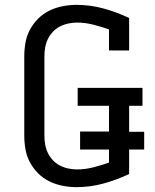

<svg xmlns="http://www.w3.org/2000/svg" viewBox="-20 -763 640 791"><path d="M295 8Q267 8 238.5 2.5Q210 -3 184 -15.5Q158 -28 137.5 -48.5Q117 -69 103.5 -94Q90 -119 85 -147.5Q80 -176 80 -205V-530Q80 -559 85 -587.5Q90 -616 103.5 -641Q117 -666 137.5 -686.5Q158 -707 184 -719.5Q210 -732 238.5 -737.5Q267 -743 295 -743Q352 -743 406.5 -728Q461 -713 512 -689V-555H429V-642Q397 -653 364 -661.5Q331 -670 297 -670Q279 -670 260.5 -666Q242 -662 226 -653.5Q210 -645 197.5 -631.5Q185 -618 177 -601.5Q169 -585 166 -567Q163 -549 163 -530V-205Q163 -186 166 -168Q169 -150 177 -133.5Q185 -117 197.5 -103.5Q210 -90 226 -81.5Q242 -73 260.5 -69Q279 -65 297 -65Q331 -65 364 -73.5Q397 -82 429 -93V-147H310V-221H429V-327H300V-401H567V-327H512V-220H574V-147H512V-46Q461 -22 406.5 -7Q352 8 295 8Z"/></svg>

Font: Nova
Style: Regular
Weight: 400
Monospace: yes
Designer: Belleve Invis
Foundry: Belleve Invis
Version: Version 24.1.4; ttfautohint (v1.8.4)